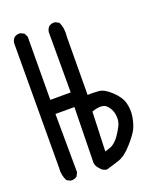

<svg xmlns="http://www.w3.org/2000/svg" viewBox="-148 -882 795 975"><g transform="rotate(-20 250.0 -394.5)"><path d="M258.8 5.9Q243.2 3.9 231.4 -5.9L217.8 -21.5Q208 -33.2 206.1 -49.8L211.9 -348.6H109.4L111.3 -33.2L101.6 -13.7Q87.9 -2 66.4 -3.9L46.9 -13.7Q29.3 -44.9 33.2 -86.9L35.2 -757.8Q37.1 -773.4 46.9 -785.2Q60.5 -796.9 82 -794.9L101.6 -785.2L111.3 -765.6L109.4 -424.8H219.7V-750Q221.7 -765.6 231.4 -777.3Q245.1 -789.1 266.6 -787.1L286.1 -777.3Q303.7 -742.2 297.9 -695.3L295.9 -383.8Q327.1 -384.8 356.4 -382.3Q385.7 -379.9 422.9 -344.7Q460 -309.6 468.8 -273.4Q477.5 -237.3 471.7 -202.1Q465.8 -167 454.1 -141.6Q442.4 -116.2 403.3 -71.8Q364.3 -27.3 329.1 -15.6Q293.9 -3.9 258.8 5.9ZM321.3 -96.7Q342.8 -110.4 358.4 -131.8Q374 -153.3 387.7 -179.7Q401.4 -206.1 396.5 -239.3Q391.6 -272.5 369.1 -293.9Q346.7 -315.4 290 -295.9L282.2 -83Q311.5 -91.8 321.3 -96.7Z"/></g></svg>

Font: NaikaiFont
Style: Regular
Weight: 400
Version: Version 1.67